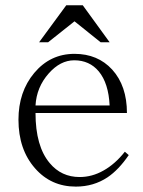

<svg xmlns="http://www.w3.org/2000/svg" viewBox="-20 -688 540 726"><path d="M452.1 -114.3Q415 -67.4 371.1 -43Q328.1 -18.6 281.2 -18.6Q211.9 -18.6 168 -71.3Q114.3 -134.8 114.3 -260.7H460Q460 -363.3 404.3 -424.8Q349.6 -484.4 261.7 -484.4Q169.9 -484.4 109.4 -412.1Q49.8 -340.8 49.8 -235.4Q49.8 -123 112.3 -51.8Q172.9 17.6 266.6 17.6Q334 17.6 386.7 -17.6Q428.7 -45.9 466.8 -101.6ZM394.5 -289.1H114.3Q118.2 -358.4 164.1 -410.2Q208 -460 260.7 -460Q318.4 -460 353.5 -418Q390.6 -373 394.5 -289.1ZM394.5 -528.3 293 -668H230.5L127.9 -528.3H162.1L261.7 -607.4L360.4 -528.3Z"/></svg>

Font: BatangChe
Style: Regular
Weight: 400
Monospace: yes
Version: Version 2.21